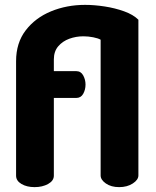

<svg xmlns="http://www.w3.org/2000/svg" viewBox="-20 -768 642 788"><path d="M122 0Q90 0 68 -13Q46 -26 46 -47V-517Q46 -592 85.5 -643.5Q125 -695 189.5 -721.5Q254 -748 329 -748Q367 -748 409.5 -741.5Q452 -735 489.5 -721.5Q527 -708 548 -687V-48Q548 -30 525 -15Q502 0 469 0Q436 0 414.5 -15Q393 -30 393 -48V-605Q383 -611 362.5 -615Q342 -619 322 -619Q292 -619 264.5 -609Q237 -599 219 -578Q201 -557 201 -524V-476H293Q312 -476 321.5 -458.5Q331 -441 331 -421Q331 -400 321.5 -383Q312 -366 293 -366H201V-47Q201 -26 177.5 -13Q154 0 122 0Z"/></svg>

Font: Dosis ExtraBold
Style: Regular
Weight: 800
Designer: EdgarTolentino, PabloImpallari, IginoMarini
Foundry: EdgarTolentino, PabloImpallari, IginoMarini
Version: Version 3.001; ttfautohint (v1.8.2)